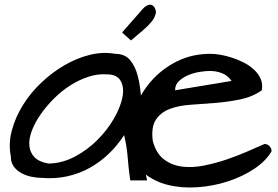

<svg xmlns="http://www.w3.org/2000/svg" viewBox="-20 -782 1194 824"><path d="M512.7 -202.1Q484.4 -158.2 447.3 -122.6Q410.2 -86.9 365.7 -62Q321.3 -37.1 269 -25.4Q216.8 -13.7 159.2 -18.6Q138.7 -18.6 115.2 -23.4Q91.8 -28.3 71.8 -39.1Q51.8 -49.8 39.1 -67.4Q26.4 -85 26.4 -111.3Q15.6 -166 30.8 -222.2Q45.9 -278.3 78.1 -330.6Q110.4 -382.8 157.2 -427.2Q204.1 -471.7 257.3 -502.4Q310.5 -533.2 366.7 -546.9Q422.9 -560.5 475.6 -550.8Q515.6 -550.8 538.1 -524.4Q560.5 -498 571.8 -454.1Q583 -410.2 585.9 -353Q588.9 -295.9 590.8 -235.4Q592.8 -174.8 596.2 -115.7Q599.6 -56.6 611.3 -7.8H539.1Q534.2 -41 531.7 -66.4Q529.3 -91.8 527.3 -113.8Q525.4 -135.7 522 -156.2Q518.6 -176.8 512.7 -202.1ZM438.5 -462.9Q400.4 -465.8 359.9 -452.6Q319.3 -439.5 281.7 -415.5Q244.1 -391.6 211.4 -358.9Q178.7 -326.2 154.3 -291Q129.9 -255.9 116.7 -221.2Q103.5 -186.5 106 -157.2Q108.4 -127.9 127.9 -107.4Q147.5 -86.9 188.5 -80.1Q247.1 -81.1 301.3 -109.9Q355.5 -138.7 397.9 -181.2Q440.4 -223.6 468.8 -272.9Q497.1 -322.3 505.4 -364.3Q513.7 -406.2 498 -434.6Q482.4 -462.9 438.5 -462.9ZM536.1 -140.6Q527.3 -219.7 551.3 -294.9Q575.2 -370.1 623.5 -427.7Q671.9 -485.4 740.2 -519Q808.6 -552.7 889.6 -550.8Q903.3 -550.8 926.3 -546.9Q949.2 -543 975.1 -534.7Q1001 -526.4 1025.9 -513.7Q1050.8 -501 1069.8 -483.4Q1088.9 -465.8 1098.6 -443.8Q1108.4 -421.9 1103.5 -394.5Q1063.5 -366.2 1011.2 -355.5Q959 -344.7 904.8 -340.3Q850.6 -335.9 798.8 -332.5Q747.1 -329.1 708.5 -314.5Q669.9 -299.8 648.9 -268.1Q627.9 -236.3 635.7 -176.8Q650.4 -123 684.1 -97.7Q717.8 -72.3 762.2 -66.9Q806.6 -61.5 856.9 -71.8Q907.2 -82 955.6 -98.6Q1003.9 -115.2 1045.9 -133.8Q1087.9 -152.3 1115.2 -164.1Q1127.9 -164.1 1136.7 -154.8Q1145.5 -145.5 1145.5 -132.8Q1121.1 -90.8 1071.3 -57.6Q1021.5 -24.4 959 -3.9Q896.5 16.6 828.6 21.5Q760.7 26.4 701.2 11.7Q641.6 -2.9 596.7 -40Q551.8 -77.1 536.1 -140.6ZM880.9 -477.5Q863.3 -477.5 837.9 -473.6Q812.5 -469.7 789.1 -460Q765.6 -450.2 748.5 -434.6Q731.4 -418.9 731.4 -394.5L973.6 -434.6Q958 -458 933.1 -467.8Q908.2 -477.5 880.9 -477.5ZM587.9 -738.3Q600.6 -753.9 612.3 -758.8Q624 -763.7 631.8 -760.3Q639.6 -756.8 644.5 -747.6Q649.4 -738.3 649.4 -727.5Q646.5 -715.8 642.1 -706.5Q637.7 -697.3 627 -684.6Q616.2 -671.9 595.7 -653.8Q575.2 -635.7 542 -608.4L503.9 -642.6Z"/></svg>

Font: Architects Daughter-petzku
Style: Regular
Weight: 400
Designer: Kimberly Geswein
Foundry: Kimberly Geswein
Version: Version 1.000 2010 initial release